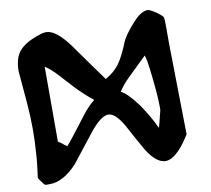

<svg xmlns="http://www.w3.org/2000/svg" viewBox="-86 -897 1097 999"><g transform="rotate(-10 462.5 -398.0)"><path d="M843.8 -127.9Q821.3 -91.8 802.7 -69.3Q752.9 -9.8 712.9 -9.8Q665 -9.8 617.2 -85Q597.7 -119.1 578.1 -154.3Q558.6 -189.5 540 -224.6Q497.1 -299.8 460 -299.8Q419.9 -299.8 358.4 -221.7Q329.1 -184.6 300.8 -148.4Q271.5 -111.3 243.2 -75.2Q169.9 3.9 98.6 3.9Q90.8 3.9 85.9 3.9Q80.1 3.9 78.1 3.9Q71.3 3.9 62.5 -8.8Q56.6 -15.6 51.8 -23.4Q46.9 -31.2 42 -38.1Q45.9 -68.4 49.8 -100.6Q53.7 -132.8 55.7 -167Q60.5 -231.4 60.5 -290Q60.5 -360.4 54.7 -429.7Q40 -604.5 40 -600.6Q40 -669.9 69.3 -706.1Q103.5 -749 194.3 -775.4Q206.1 -778.3 215.8 -778.3Q268.6 -778.3 338.9 -680.7Q374 -631.8 409.2 -582Q444.3 -533.2 479.5 -484.4Q528.3 -510.7 556.6 -551.8Q579.1 -583 606.4 -649.4Q620.1 -688.5 678.7 -752.9Q721.7 -799.8 755.9 -799.8Q767.6 -799.8 800.8 -777.3Q833 -753.9 834 -745.1Q835.9 -737.3 835.9 -690.4Q835.9 -686.5 835.9 -677.7Q835.9 -674.8 835.9 -665Q835.9 -656.2 835.9 -648.4Q835.9 -639.6 835.9 -632.8Q835.9 -625 835.9 -619.1Q835.9 -612.3 835.9 -607.4Q838.9 -447.3 843.8 -127.9ZM731.4 -281.2Q731.4 -350.6 719.7 -452.1Q709 -551.8 700.2 -569.3Q623 -494.1 600.6 -472.7Q565.4 -438.5 544.9 -405.3Q579.1 -388.7 628.9 -321.3Q674.8 -256.8 708 -185.5Q713.9 -207 717.8 -222.7Q721.7 -239.3 724.6 -251Q731.4 -273.4 731.4 -281.2ZM401.4 -387.7Q350.6 -427.7 303.7 -478.5Q288.1 -495.1 273.4 -511.7Q257.8 -528.3 242.2 -545.9Q210 -581.1 177.7 -602.5Q177.7 -470.7 177.7 -207Q182.6 -204.1 196.3 -194.3Q202.1 -188.5 209 -183.6Q215.8 -178.7 221.7 -174.8Q239.3 -192.4 332 -314.5Q364.3 -358.4 401.4 -387.7Z"/></g></svg>

Font: Tolkien Dwarf Runes
Style: Regular
Weight: 400
Version: Regular